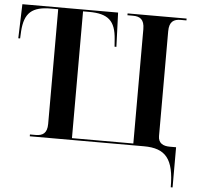

<svg xmlns="http://www.w3.org/2000/svg" viewBox="-60 -775 1074 1047"><g transform="rotate(5 477.0 -252.0)"><path d="M913 210H923V-10H888C853 -10 825 -23 825 -63V-636C825 -690 850 -704 888 -704H919V-714H596V-704H626C664 -704 689 -690 689 -636V-10H353V-704H385C491 -704 531 -668 538 -567L541 -527H551L544 -714H20L14 -527H24L26 -567C33 -668 74 -704 179 -704H217V-76C217 -24 192 -10 154 -10H123V0H748C867 0 913 55 913 210Z"/></g></svg>

Font: Noto Serif Display SemiBold
Style: Regular
Weight: 600
Designer: Monotype Design Team
Foundry: Monotype Imaging Inc.
Version: Version 2.009